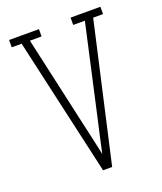

<svg xmlns="http://www.w3.org/2000/svg" viewBox="-136 -824 772 913"><g transform="rotate(-20 250.0 -367.5)"><path d="M227 0 69 -698H19V-735H170V-698H111L212 -245Q222 -202 231.5 -159Q241 -116 250 -74Q259 -116 268.5 -159Q278 -202 288 -245L389 -698H330V-735H481V-698H431L273 0Z"/></g></svg>

Font: Iosevka Slab Extralight
Style: Regular
Weight: 200
Monospace: yes
Designer: Belleve Invis
Foundry: Belleve Invis
Version: Version 11.1.1; ttfautohint (v1.8.3)